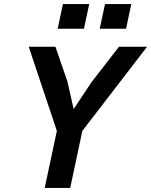

<svg xmlns="http://www.w3.org/2000/svg" viewBox="-20 -929 747 949"><path d="M201 0 261 -282 122 -698H254L313 -527L344 -390L431 -521L568 -698H707L387 -282L327 0ZM473 -787 499 -909H629L603 -787ZM265 -787 291 -909H421L395 -787Z"/></svg>

Font: Azeret Mono Thin Medium
Style: Italic
Weight: 500
Italic angle: -12°
Version: Version 1.002